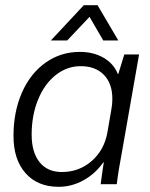

<svg xmlns="http://www.w3.org/2000/svg" viewBox="-20 -710 578 740"><path d="M32 -186Q32 -279 64.5 -353Q97 -427 155.5 -468.5Q214 -510 288 -510Q340 -510 379 -487.5Q418 -465 434 -425H436L459 -500H516L450 -124Q436 -51 430 0H368Q376 -61 380 -84H378Q347 -40 301.5 -15Q256 10 206 10Q125 10 78.5 -42.5Q32 -95 32 -186ZM394 -200 409 -287Q413 -307 413 -329Q413 -388 380.5 -421.5Q348 -455 291 -455Q238 -455 194.5 -420.5Q151 -386 126.5 -325.5Q102 -265 102 -191Q102 -123 132.5 -85Q163 -47 218 -47Q285 -47 333.5 -89.5Q382 -132 394 -200ZM303 -690H356L436 -554H378L325 -645L239 -554H176Z"/></svg>

Font: Sarabun Light
Style: Italic
Weight: 300
Italic angle: -10°
Designer: Suppakit Chalermlarp | Katatrad Co.,Ltd.
Foundry: Cadson Demak Co.,Ltd.
Version: Version 1.000; ttfautohint (v1.6)